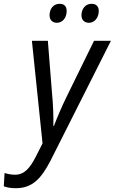

<svg xmlns="http://www.w3.org/2000/svg" viewBox="-114 -751 604 1011"><path d="M355 -631C381 -631 406 -655 406 -693C406 -717 393 -731 368 -731C335 -731 315 -703 315 -671C315 -645 331 -631 355 -631ZM186 -631C213 -631 237 -655 237 -693C237 -717 225 -731 200 -731C166 -731 147 -703 147 -671C147 -645 163 -631 186 -631ZM-31 240C57 240 103 189 152 95L470 -536H381L234 -236C215 -198 183 -123 170 -88H167C168 -130 166 -203 160 -259L138 -536H54L110 4L74 75C43 135 14 169 -35 169C-55 169 -74 165 -90 160L-94 230C-77 236 -59 240 -31 240Z"/></svg>

Font: Noto Sans SemiCondensed
Style: Italic
Weight: 400
Width: 4
Italic angle: -12°
Designer: Monotype Design Team
Foundry: Monotype Imaging Inc.
Version: Version 2.013